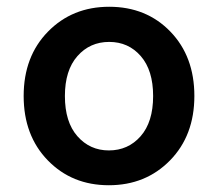

<svg xmlns="http://www.w3.org/2000/svg" viewBox="-20 -536 645 568"><path d="M303 -516Q413 -516 484 -442.5Q555 -369 555 -252Q555 -135 483 -61.5Q411 12 302 12Q193 12 121.5 -61.5Q50 -135 50 -252Q50 -369 122 -442.5Q194 -516 303 -516ZM302 -91Q359 -91 396 -133Q433 -175 433 -252Q433 -328 396.5 -370Q360 -412 303 -412Q246 -412 209 -370Q172 -328 172 -252Q172 -175 209 -133Q246 -91 302 -91Z"/></svg>

Font: AWOL-DM SemiBold
Style: Regular
Weight: 600
Designer: Colophon Foundry, Jonny Pinhorn, Mikhail Sharanda
Foundry: Colophon Foundry
Version: Version 1.000;Glyphs 3.2.3 (3260)